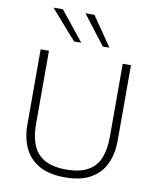

<svg xmlns="http://www.w3.org/2000/svg" viewBox="-103 -1049 937 1138"><g transform="rotate(10 366.0 -480.5)"><path d="M366 9.5Q271 9.5 210.8 -24.5Q150.5 -58.5 122 -119.2Q93.5 -180 93.5 -260V-713H143.5V-269Q143.5 -197 165 -145Q186.5 -93 235.2 -65.2Q284 -37.5 366 -37.5Q447.5 -37.5 496.2 -65.2Q545 -93 566.2 -145Q587.5 -197 587.5 -270V-713H637V-260Q637 -180 608.8 -119.2Q580.5 -58.5 520.5 -24.5Q460.5 9.5 366 9.5ZM281 -792.5Q242.5 -836 204 -880Q165.5 -924 125.5 -969.5H182Q217 -926.5 252.5 -882Q288 -837.5 323.5 -793.5ZM454 -792.5Q420 -836 386.5 -880Q353 -924 318 -969.5H372Q402 -926.5 432 -882.5Q462 -838.5 493 -793.5Z"/></g></svg>

Font: Heraclito ExtraLight
Style: Regular
Weight: 200
Designer: Kostas Bartsokas (font) & Cristiano Sobral (main changes)
Foundry: Kostas Bartsokas (font) & Cristiano Sobral (main changes)
Version: Version 1.00;July 8, 2020;FontCreator 13.0.0.2655 64-bit